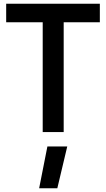

<svg xmlns="http://www.w3.org/2000/svg" viewBox="-20 -705 566 1025"><path d="M233 77H339L286 300H189ZM13 -586V-685H513V-586H320V0H208V-586Z"/></svg>

Font: TitilliumWebSemiBold
Style: Bold
Weight: 600
Version: Version 1.001;PS 57.000;hotconv 1.0.70;makeotf.lib2.5.55311